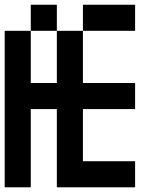

<svg xmlns="http://www.w3.org/2000/svg" viewBox="-20 -798 707 818"><path d="M222.2 -666.7H111.1V-777.8H222.2ZM555.6 -666.7H333.3V-777.8H555.6ZM222.2 -444.4V-666.7H333.3V-444.4H555.6V-333.3H333.3V-111.1H555.6V0H222.2V-333.3H111.1V0H0V-666.7H111.1V-444.4Z"/></svg>

Font: Pixeloid Mono
Style: Regular
Weight: 400
Monospace: yes
Designer: GGBotNet
Foundry: GGBotNet
Version: 0.5